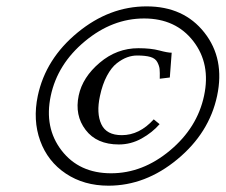

<svg xmlns="http://www.w3.org/2000/svg" viewBox="-20 -608 711 605"><path d="M482.9 -216.8Q460 -190.4 426.3 -171.6Q392.6 -152.8 354.5 -152.8Q284.7 -152.8 249.8 -198.7Q214.8 -244.6 228 -307.1Q240.2 -364.7 294.2 -410.4Q348.1 -456.1 416 -456.1Q455.6 -456.1 481.9 -449Q508.3 -441.9 521 -441.9L515.1 -363.8L483.4 -359.9Q483.9 -380.4 482.9 -390.4Q481.9 -400.4 475.8 -412.1Q469.7 -423.8 454.1 -428.5Q438.5 -433.1 412.1 -433.1Q396.5 -433.1 380.9 -427.5Q365.2 -421.9 348.1 -408.7Q331.1 -395.5 316.9 -368.9Q302.7 -342.3 294.9 -305.2Q283.2 -251 299.3 -216.6Q315.4 -182.1 363.8 -182.1Q419.4 -182.1 464.4 -231.9ZM321.8 -22.9Q244.6 -22.9 187.5 -61Q130.4 -99.1 106.7 -164.3Q83 -229.5 99.1 -306.2Q124 -422.9 224.4 -505.4Q324.7 -587.9 441.9 -587.9Q559.1 -587.9 624 -505.4Q689 -422.9 664.1 -305.9Q639.2 -189 538.8 -106Q438.5 -22.9 321.8 -22.9ZM434.1 -549.8Q334 -549.8 247.6 -478Q161.1 -406.2 139.9 -305.9Q118.7 -205.6 174.1 -133.8Q229.5 -62 330.1 -62Q429.7 -62 515.6 -133.8Q601.6 -205.6 623 -306.2Q644.5 -406.7 589.1 -478.3Q533.7 -549.8 434.1 -549.8Z"/></svg>

Font: Linux Libertine Slanted
Style: Semibold Slanted
Weight: 600
Designer: Philipp H. Poll
Foundry: Philipp H. Poll
Version: Version 5.1.1